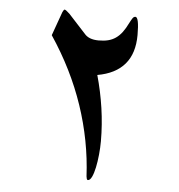

<svg xmlns="http://www.w3.org/2000/svg" viewBox="-48 -697 683 733"><g transform="rotate(5 293.0 -330.5)"><path d="M456.1 -578.6Q456.1 -507.8 420.9 -466.6Q385.7 -425.3 316.4 -413.1Q333.5 -352.5 342.8 -289.3Q352.1 -226.1 352.1 -162.1Q352.1 -137.2 349.4 -110.4Q346.7 -83.5 342 -61.3Q337.4 -39.1 330.6 -24.7Q323.7 -10.3 315.4 -10.3Q312.5 -10.3 311 -14.4Q309.6 -18.6 309.1 -23.9Q302.2 -160.2 257.6 -292.7Q212.9 -425.3 129.9 -549.3L162.6 -640.6Q164.6 -644.5 166.5 -647.7Q168.5 -650.9 170.4 -650.9Q174.8 -650.9 189.9 -636.7L254.4 -566.4Q271.5 -544.9 309.6 -544.9Q330.1 -544.9 345.9 -548.8Q361.8 -552.7 375 -561.8Q388.2 -570.8 399.2 -585.4Q410.2 -600.1 420.4 -621.1Q426.8 -633.8 431.4 -640.4Q436 -647 441.9 -647Q456.1 -647 456.1 -578.6Z"/></g></svg>

Font: XB Zar
Style: Regular
Weight: 400
Designer: Behnam
Foundry: Irmug
Version: Version 8.005 2009